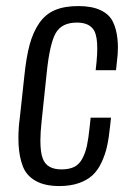

<svg xmlns="http://www.w3.org/2000/svg" viewBox="-20 -607 429 636"><path d="M176.8 9.3Q127.9 9.3 97.7 -8.1Q67.4 -25.4 55.7 -55.9Q43.9 -86.4 41.5 -127.9Q41 -139.2 41 -150.9Q41 -183.1 45.9 -219.2L60.5 -354Q66.9 -417 78.1 -458.7Q89.4 -500.5 109.9 -530.3Q130.4 -560.1 161.9 -573.5Q193.4 -586.9 239.3 -586.9Q284.2 -586.9 312.7 -573.5Q341.3 -560.1 353.5 -535.9Q365.7 -511.7 369.1 -477.5Q370.6 -464.4 370.6 -450.2Q370.6 -427.2 367.2 -401.9L364.3 -374.5H296.9L299.8 -401.9Q302.2 -426.8 302.2 -446.3Q302.2 -485.8 292.5 -504.4Q277.8 -532.2 234.4 -532.2Q184.1 -532.2 164.3 -496.8Q144.5 -461.4 134.8 -366.2L117.7 -204.1Q113.8 -168 113.8 -141.1Q113.8 -101.1 122.1 -80.6Q135.7 -45.9 183.6 -45.9Q209 -45.9 225.6 -54Q242.2 -62 252.4 -81.1Q262.7 -100.1 267.8 -123.5Q272.9 -147 276.9 -185.5L280.3 -217.3H347.7L344.7 -189Q340.8 -150.9 334.7 -123Q328.6 -95.2 316.4 -69.1Q304.2 -43 286.6 -26.6Q269 -10.3 241.2 -0.5Q213.4 9.3 176.8 9.3Z"/></svg>

Font: Oswald
Style: Light
Weight: 300
Designer: Vernon Adams
Foundry: Vernon Adams
Version: 3.0; ttfautohint (v0.95.6-bc232) -l 8 -r 50 -G 200 -x 0 -w "